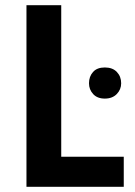

<svg xmlns="http://www.w3.org/2000/svg" viewBox="-20 -720 520 740"><path d="M216 -116H457V0H82V-700H216ZM384 -340Q355 -340 339 -357.5Q323 -375 323 -399Q323 -425 338.5 -442.5Q354 -460 384 -460Q414 -460 430.5 -442.5Q447 -425 447 -399Q447 -375 430 -357.5Q413 -340 384 -340Z"/></svg>

Font: Tilda Sans Bold
Style: Regular
Weight: 700
Designer: ParaType Ltd
Foundry: ParaType Ltd
Version: Version 1.009